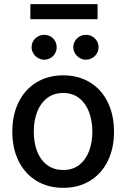

<svg xmlns="http://www.w3.org/2000/svg" viewBox="-20 -904 614 935"><path d="M40 -262.7Q40 -344.7 70.8 -406.7Q101.6 -468.8 157.7 -502.9Q213.9 -537.1 288.1 -537.1Q361.8 -537.1 418 -502.9Q474.1 -468.8 504.6 -406.5Q535.2 -344.2 535.2 -262.7Q535.2 -181.2 504.6 -119.4Q474.1 -57.6 418 -23.4Q361.8 10.7 288.1 10.7Q213.9 10.7 157.7 -23.4Q101.6 -57.6 70.8 -119.4Q40 -181.2 40 -262.7ZM429.7 -262.7Q429.7 -314.9 413.8 -357.7Q397.9 -400.4 366 -425.8Q334 -451.2 288.1 -451.2Q241.2 -451.2 208.7 -425.8Q176.3 -400.4 160.4 -357.7Q144.5 -314.9 144.5 -262.7Q144.5 -210.4 160.4 -168.2Q176.3 -126 208.7 -101.1Q241.2 -76.2 288.1 -76.2Q334.5 -76.2 366.2 -101.1Q397.9 -126 413.8 -168.2Q429.7 -210.4 429.7 -262.7ZM133.8 -673.8Q133.8 -690.4 142.1 -704.3Q150.4 -718.3 164.6 -726.3Q178.7 -734.4 195.3 -734.4Q221.7 -734.4 238.8 -717Q255.9 -699.7 255.9 -673.8Q255.9 -657.7 248 -643.8Q240.2 -629.9 226.3 -621.6Q212.4 -613.3 195.3 -613.3Q179.2 -613.3 165 -621.6Q150.9 -629.9 142.3 -644Q133.8 -658.2 133.8 -673.8ZM336.9 -673.8Q336.9 -690.4 345.2 -704.3Q353.5 -718.3 367.7 -726.3Q381.8 -734.4 398.4 -734.4Q424.3 -734.4 442.1 -716.8Q460 -699.2 460 -673.8Q460 -657.7 451.7 -643.8Q443.4 -629.9 429.2 -621.6Q415 -613.3 398.4 -613.3Q382.3 -613.3 368.2 -621.6Q354 -629.9 345.5 -644Q336.9 -658.2 336.9 -673.8ZM455.1 -810.5H127.9V-883.8H455.1Z"/></svg>

Font: Pretendard Medium
Style: Regular
Weight: 500
Designer: Base glyphs from Inter by Rasmus Andersson; Hangeul glyphs from Noto Sans CJK(Source Han Sans) by Jang Soo-young and Kan
Foundry: Kil Hyung-jin
Version: Version 1.309